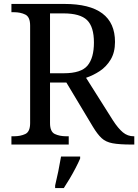

<svg xmlns="http://www.w3.org/2000/svg" viewBox="-20 -734 702 975"><path d="M38 0V-42H51Q84 -42 108.5 -53.5Q133 -65 133 -109V-604Q133 -648 108.5 -660Q84 -672 51 -672H38V-714H307Q564 -714 564 -521Q564 -468 542 -431.5Q520 -395 486.5 -373Q453 -351 417 -339L554 -122Q580 -82 604 -62Q628 -42 659 -42H662V0H648Q586 0 551.5 -6.5Q517 -13 496 -32.5Q475 -52 452 -90L317 -315H234V-109Q234 -65 258.5 -53.5Q283 -42 316 -42H329V0ZM304 -362Q392 -362 424.5 -401Q457 -440 457 -518Q457 -598 422 -632Q387 -666 302 -666H234V-362ZM260 208Q268 175 276 136Q284 97 290 61H387V71Q378 92 364 119Q350 146 334 173Q318 200 304 221H260Z"/></svg>

Font: Noto Serif Old Uyghur
Style: Regular
Weight: 400
Designer: Lewis McGuffie
Foundry: Google LLC
Version: Version 1.003; ttfautohint (v1.8.4.7-5d5b)